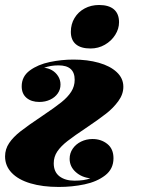

<svg xmlns="http://www.w3.org/2000/svg" viewBox="-66 -553 602 761"><path d="M326.7 -533.2Q365.2 -533.2 385.5 -515.9Q405.8 -498.5 405.8 -464.8Q405.8 -438.5 390.6 -414.6Q375.5 -390.6 349.6 -375.7Q323.7 -360.8 293 -360.8Q254.4 -360.8 234.6 -377.7Q214.8 -394.5 214.8 -426.8Q214.8 -457.5 229.5 -481.7Q244.1 -505.9 269.5 -519.5Q294.9 -533.2 326.7 -533.2ZM292 153.8Q257.3 149.9 233.6 128.4Q210 106.9 210 76.2Q210 54.2 222.4 36.1Q234.9 18.1 255.6 8.1Q276.4 -2 300.8 -2Q335 -2 359.4 17.6Q383.8 37.1 383.8 74.2Q383.8 116.7 350.8 142.1Q317.9 167.5 269 177.7Q220.2 188 167 188Q102.5 188 54.4 173.6Q6.3 159.2 -19.8 131.8Q-45.9 104.5 -45.9 66.9Q-45.9 38.1 -29.8 14.2Q-13.7 -9.8 15.6 -32.7Q44.9 -55.7 104 -95.2Q151.9 -127.4 177.2 -147.7Q202.6 -168 216.3 -189.5Q230 -210.9 230 -236.8Q230 -293.9 166 -293.9Q133.3 -293.9 108.9 -284.2Q125 -283.2 139.9 -274.7Q154.8 -266.1 164.3 -251.2Q173.8 -236.3 173.8 -217.8Q173.8 -198.2 162.8 -182.6Q151.9 -167 132.8 -158Q113.8 -148.9 89.8 -148.9Q58.6 -148.9 39.3 -165Q20 -181.2 20 -210.9Q20 -250 52.2 -273.7Q84.5 -297.4 131.1 -307.1Q177.7 -316.9 225.1 -316.9Q280.8 -316.9 325.7 -304.2Q370.6 -291.5 396.7 -267.1Q422.9 -242.7 422.9 -209Q422.9 -179.2 402.8 -151.9Q382.8 -124.5 354.2 -102.3Q325.7 -80.1 280.8 -49.8Q228 -14.6 201.7 5.9Q175.3 26.4 161.1 47.4Q147 68.4 147 94.2Q147 128.4 169.7 145.8Q192.4 163.1 229 163.1Q268.1 163.1 292 153.8Z"/></svg>

Font: TypoPRO Playfair Display
Style: Italic
Weight: 900
Italic angle: -14°
Designer: Claus Eggers Sørensen
Foundry: Claus Eggers Sørensen
Version: Version 1.004;PS 001.004;hotconv 1.0.70;makeotf.lib2.5.58329